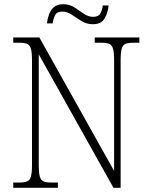

<svg xmlns="http://www.w3.org/2000/svg" viewBox="-20 -892 716 912"><path d="M43 0V-25H72Q96 -25 109 -30.5Q122 -36 127 -54Q132 -72 132 -109V-606Q132 -642 127 -660Q122 -678 109 -683.5Q96 -689 72 -689H43V-714H167L522 -80V-606Q522 -642 517 -660Q512 -678 499 -683.5Q486 -689 462 -689H430V-714H642V-689H613Q589 -689 576 -683.5Q563 -678 558 -660Q553 -642 553 -605V0H519L164 -634V-109Q164 -72 169 -54Q174 -36 186.5 -30.5Q199 -25 224 -25H255V0ZM421 -777Q391 -777 367 -792Q343 -807 321 -822Q299 -837 276 -837Q250 -837 241.5 -819.5Q233 -802 230 -781H203Q205 -801 212.5 -822.5Q220 -844 236 -858Q252 -872 279 -872Q310 -872 333.5 -857Q357 -842 378 -827Q399 -812 423 -812Q448 -812 457 -828.5Q466 -845 468 -866H496Q493 -834 477.5 -805.5Q462 -777 421 -777Z"/></svg>

Font: Noto Serif Tamil SemiCondensed ExtraLight
Style: Italic
Weight: 200
Width: 4
Italic angle: -12°
Designer: Indian Type Foundry, Tom Grace, and the Monotype Design Team
Foundry: Monotype Imaging Inc.
Version: Version 2.003; ttfautohint (v1.8.4.7-5d5b)